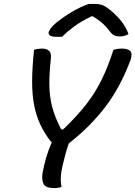

<svg xmlns="http://www.w3.org/2000/svg" viewBox="-20 -954 691 980"><path d="M294 0Q278 6 257 6Q213 6 202.5 -15Q192 -36 197 -70Q204 -110 215.5 -149Q227 -188 244 -227Q240 -231 236 -236Q205 -277 185 -320Q165 -363 154.5 -416Q144 -469 144 -538Q144 -607 154 -700Q174 -706 197 -706Q217 -706 230.5 -694.5Q244 -683 239 -649Q231 -573 232 -516.5Q233 -460 246.5 -408Q260 -356 292 -294L302 -293Q370 -358 417 -417.5Q464 -477 497.5 -544.5Q531 -612 559 -700Q570 -703 579.5 -704.5Q589 -706 603 -706Q634 -706 645.5 -692.5Q657 -679 646 -647Q593 -506 515 -405Q437 -304 331 -222Q321 -193 313.5 -165Q306 -137 299 -107Q292 -79 290.5 -52Q289 -25 294 0ZM433 -934H465Q483 -934 498.5 -929.5Q514 -925 537 -907Q565 -886 593 -853.5Q621 -821 636 -780Q616 -768 591 -768Q575 -768 564 -773Q553 -778 542 -792Q527 -813 506.5 -832Q486 -851 453 -871H448Q395 -846 358 -818.5Q321 -791 297 -766H271Q244 -766 235.5 -772.5Q227 -779 228 -789Q230 -797 239 -809.5Q248 -822 267 -838Q303 -867 345.5 -892.5Q388 -918 433 -934Z"/></svg>

Font: Recursive Mn Csl St
Style: Italic
Weight: 400
Italic angle: -15°
Monospace: yes
Version: Version 1.079;hotconv 1.0.112;makeotfexe 2.5.65598; ttfautoh